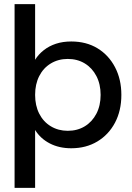

<svg xmlns="http://www.w3.org/2000/svg" viewBox="-20 -710 642 935"><path d="M51 205V-690H151V-419Q167 -445 193 -465.5Q219 -486 252.5 -497Q286 -508 327 -508Q400 -508 454.5 -475Q509 -442 540 -383Q571 -324 571 -248Q571 -171 540 -112.5Q509 -54 454 -21Q399 12 327 12Q268 12 222.5 -11.5Q177 -35 151 -77V205ZM310 -73Q357 -73 393 -95Q429 -117 449.5 -156.5Q470 -196 470 -248Q470 -300 449.5 -339.5Q429 -379 393 -401Q357 -423 310 -423Q264 -423 227.5 -401Q191 -379 171 -339.5Q151 -300 151 -248Q151 -196 171 -156.5Q191 -117 227.5 -95Q264 -73 310 -73Z"/></svg>

Font: DM Sans 36pt Medium
Style: Regular
Weight: 500
Designer: Colophon Foundry, Jonny Pinhorn
Foundry: Colophon Foundry
Version: Version 4.004;gftools[0.9.30]